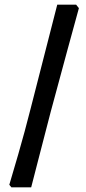

<svg xmlns="http://www.w3.org/2000/svg" viewBox="-20 -695 369 825"><path d="M198 -215Q167 -95 144 -6.5Q121 82 114 110H29L20 99Q29 70 58 -30.5Q87 -131 111 -226L226 -675H307L319 -660Q306 -613 270.5 -483Q235 -353 198 -215Z"/></svg>

Font: Sahitya
Style: Bold
Weight: 700
Designer: Juan Pablo del Peral
Foundry: Juan Pablo del Peral (http://www.huertatipografica.com)
Version: Version 1.001;PS 001.000;hotconv 1.0.70;makeotf.lib2.5.58329